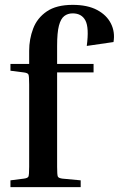

<svg xmlns="http://www.w3.org/2000/svg" viewBox="-20 -770 489 790"><path d="M312 -28V0H23V-28L78 -35Q94 -37 97 -43.5Q100 -50 100 -84V-423Q100 -457 97 -463.5Q94 -470 78 -472L23 -479V-507H100V-561Q100 -609 116.5 -652.5Q133 -696 172.5 -723Q212 -750 279 -750Q340 -750 379.5 -729Q419 -708 436.5 -673Q454 -638 447 -597L337 -581Q347 -656 331.5 -685.5Q316 -715 279 -715Q259 -715 244.5 -704Q230 -693 222.5 -664.5Q215 -636 215 -581V-507H365V-472H215V-84Q215 -50 218 -43.5Q221 -37 237 -35Z"/></svg>

Font: Inria Serif
Style: Bold
Weight: 700
Designer: Black Foundry Team
Foundry: Black Foundry
Version: Version 1.000; ttfautohint (v1.8.3)